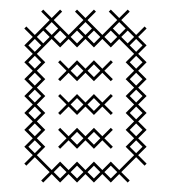

<svg xmlns="http://www.w3.org/2000/svg" viewBox="-20 -346 361 406"><path d="M107.1 40 125 22.1 142.9 40 160.7 22.1 178.6 40 196.4 22.1 214.3 40 232.1 22.1 250 40 254.3 35.7 236.4 17.9 267.9 -13.6 285.7 4.3 290 0 272.1 -17.9 290 -35.7 272.1 -53.6 290 -71.4 272.1 -89.3 290 -107.1 272.1 -125 290 -142.9 272.1 -160.7 290 -178.6 272.1 -196.4 290 -214.3 272.1 -232.1 290 -250 272.1 -267.9 290 -285.7 285.7 -290 267.9 -272.1 236.4 -303.6 254.3 -321.4 250 -325.7 232.1 -307.9 214.3 -325.7 210 -321.4 227.9 -303.6 196.4 -272.1 165 -303.6 182.9 -321.4 178.6 -325.7 160.7 -307.9 142.9 -325.7 138.6 -321.4 156.4 -303.6 125 -272.1 93.6 -303.6 111.4 -321.4 107.1 -325.7 89.3 -307.9 71.4 -325.7 67.1 -321.4 85 -303.6 53.6 -272.1 35.7 -290 31.4 -285.7 49.3 -267.9 31.4 -250 49.3 -232.1 31.4 -214.3 49.3 -196.4 31.4 -178.6 49.3 -160.7 31.4 -142.9 49.3 -125 31.4 -107.1 49.3 -89.3 31.4 -71.4 49.3 -53.6 31.4 -35.7 49.3 -17.9 31.4 0 35.7 4.3 53.6 -13.6 85 17.9 67.1 35.7 71.4 40 89.3 22.1ZM245.7 -35.7 263.6 -17.9 232.1 13.6 214.3 -4.3 196.4 13.6 178.6 -4.3 160.7 13.6 142.9 -4.3 125 13.6 107.1 -4.3 89.3 13.6 57.9 -17.9 75.7 -35.7 57.9 -53.6 75.7 -71.4 57.9 -89.3 75.7 -107.1 57.9 -125 75.7 -142.9 57.9 -160.7 75.7 -178.6 57.9 -196.4 75.7 -214.3 57.9 -232.1 89.3 -263.6 107.1 -245.7 125 -263.6 142.9 -245.7 160.7 -263.6 178.6 -245.7 196.4 -263.6 214.3 -245.7 232.1 -263.6 263.6 -232.1 245.7 -214.3 263.6 -196.4 245.7 -178.6 263.6 -160.7 245.7 -142.9 263.6 -125 245.7 -107.1 263.6 -89.3 245.7 -71.4 263.6 -53.6ZM254.3 -250 267.9 -263.6 281.4 -250 267.9 -236.4ZM142.9 -31.4 160.7 -49.3 178.6 -31.4 196.4 -49.3 214.3 -31.4 218.6 -35.7 200.7 -53.6 218.6 -71.4 214.3 -75.7 196.4 -57.9 178.6 -75.7 160.7 -57.9 142.9 -75.7 125 -57.9 107.1 -75.7 102.9 -71.4 120.7 -53.6 102.9 -35.7 107.1 -31.4 125 -49.3ZM142.9 -102.9 160.7 -120.7 178.6 -102.9 196.4 -120.7 214.3 -102.9 218.6 -107.1 200.7 -125 218.6 -142.9 214.3 -147.1 196.4 -129.3 178.6 -147.1 160.7 -129.3 142.9 -147.1 125 -129.3 107.1 -147.1 102.9 -142.9 120.7 -125 102.9 -107.1 107.1 -102.9 125 -120.7ZM142.9 -174.3 160.7 -192.1 178.6 -174.3 196.4 -192.1 214.3 -174.3 218.6 -178.6 200.7 -196.4 218.6 -214.3 214.3 -218.6 196.4 -200.7 178.6 -218.6 160.7 -200.7 142.9 -218.6 125 -200.7 107.1 -218.6 102.9 -214.3 120.7 -196.4 102.9 -178.6 107.1 -174.3 125 -192.1ZM214.3 -281.4 227.9 -267.9 214.3 -254.3 200.7 -267.9ZM142.9 -281.4 156.4 -267.9 142.9 -254.3 129.3 -267.9ZM71.4 -281.4 85 -267.9 71.4 -254.3 57.9 -267.9ZM40 -35.7 53.6 -49.3 67.1 -35.7 53.6 -22.1ZM40 -71.4 53.6 -85 67.1 -71.4 53.6 -57.9ZM40 -107.1 53.6 -120.7 67.1 -107.1 53.6 -93.6ZM40 -142.9 53.6 -156.4 67.1 -142.9 53.6 -129.3ZM40 -178.6 53.6 -192.1 67.1 -178.6 53.6 -165ZM40 -214.3 53.6 -227.9 67.1 -214.3 53.6 -200.7ZM40 -250 53.6 -263.6 67.1 -250 53.6 -236.4ZM75.7 -285.7 89.3 -299.3 102.9 -285.7 89.3 -272.1ZM93.6 17.9 107.1 4.3 120.7 17.9 107.1 31.4ZM93.6 -267.9 107.1 -281.4 120.7 -267.9 107.1 -254.3ZM129.3 17.9 142.9 4.3 156.4 17.9 142.9 31.4ZM129.3 -53.6 142.9 -67.1 156.4 -53.6 142.9 -40ZM129.3 -125 142.9 -138.6 156.4 -125 142.9 -111.4ZM129.3 -196.4 142.9 -210 156.4 -196.4 142.9 -182.9ZM147.1 -285.7 160.7 -299.3 174.3 -285.7 160.7 -272.1ZM165 17.9 178.6 4.3 192.1 17.9 178.6 31.4ZM165 -53.6 178.6 -67.1 192.1 -53.6 178.6 -40ZM165 -125 178.6 -138.6 192.1 -125 178.6 -111.4ZM165 -196.4 178.6 -210 192.1 -196.4 178.6 -182.9ZM165 -267.9 178.6 -281.4 192.1 -267.9 178.6 -254.3ZM200.7 17.9 214.3 4.3 227.9 17.9 214.3 31.4ZM218.6 -285.7 232.1 -299.3 245.7 -285.7 232.1 -272.1ZM236.4 -267.9 250 -281.4 263.6 -267.9 250 -254.3ZM254.3 -35.7 267.9 -49.3 281.4 -35.7 267.9 -22.1ZM254.3 -71.4 267.9 -85 281.4 -71.4 267.9 -57.9ZM254.3 -107.1 267.9 -120.7 281.4 -107.1 267.9 -93.6ZM254.3 -142.9 267.9 -156.4 281.4 -142.9 267.9 -129.3ZM254.3 -178.6 267.9 -192.1 281.4 -178.6 267.9 -165ZM254.3 -214.3 267.9 -227.9 281.4 -214.3 267.9 -200.7Z"/></svg>

Font: Gossip Icons Low Cross Stitch
Style: Regular
Weight: 300
Designer: Deborah Khodanovich
Version: Version 1.001;Glyphs 3.3.1 (3343)